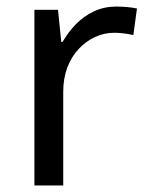

<svg xmlns="http://www.w3.org/2000/svg" viewBox="-20 -566 453 586"><path d="M335 -546Q350 -546 367.5 -544.5Q385 -543 398 -540L387 -459Q374 -462 358.5 -464Q343 -466 329 -466Q298 -466 270 -453Q242 -440 220 -416.5Q198 -393 185.5 -360Q173 -327 173 -286V0H85V-536H157L167 -438H171Q188 -468 212 -492.5Q236 -517 267 -531.5Q298 -546 335 -546Z"/></svg>

Font: ugurmukhi15
Style: Book
Weight: 400
Designer: Jelle Bosma - Monotype Design Team
Foundry: Monotype Imaging Inc.
Version: Version 2.003